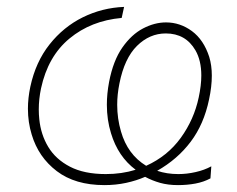

<svg xmlns="http://www.w3.org/2000/svg" viewBox="-20 -528 688 557"><path d="M283 9Q198 9 144.8 -31.5Q91.5 -72 72 -137.5Q61 -173.5 61 -212.5Q61 -243.5 68 -276.5Q83.5 -348.5 123.8 -399.2Q164 -450 220.2 -477.8Q276.5 -505.5 340 -508L333 -476Q244 -468 181.5 -416.2Q119 -364.5 99 -271.5Q92.5 -240.5 92.5 -210.5Q92.5 -196 94 -182Q98.5 -137.5 120 -101.8Q141.5 -66 182.8 -44.5Q224 -23 287 -23Q333 -23 373.5 -35.5Q322.5 -73.5 302 -141.5Q290 -180.5 290 -224Q290 -256 296.5 -290.5Q308.5 -352.5 335 -390.2Q361.5 -428 395 -445.5Q428.5 -463 461.5 -463Q502.5 -463 536.8 -437.8Q571 -412.5 587 -363Q594.5 -338.5 594.5 -308.5Q594.5 -277 586.5 -239.5Q571.5 -167.5 533.2 -116.8Q495 -66 436 -32.5Q464 -23 497.5 -23Q522 -23 547.5 -28.8Q573 -34.5 593 -45.5L590.5 -10.5Q571 0 547 4.5Q523 9 496.5 9Q467.5 9 444.5 2.5Q421.5 -4 401 -15Q376 -4 346 2.5Q316 9 283 9ZM326.5 -286Q320 -254 320 -224Q320 -184 331 -146.5Q350 -80 404 -47Q466 -75 504.5 -128.2Q543 -181.5 556.5 -245.5Q564 -280.5 564 -309Q564 -352.5 547 -382Q518.5 -431 461 -431Q414 -431 377.5 -395Q341 -359 326.5 -286Z"/></svg>

Font: Heraclito Thin
Style: Italic
Weight: 100
Italic angle: -12°
Designer: Kostas Bartsokas (font) & Cristiano Sobral (main changes)
Foundry: Kostas Bartsokas (font) & Cristiano Sobral (main changes)
Version: Version 1.00;July 8, 2020;FontCreator 13.0.0.2655 64-bit